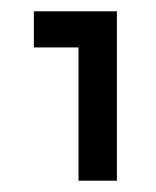

<svg xmlns="http://www.w3.org/2000/svg" viewBox="-20 -720 277 340"><path d="M40 -636V-700H187V-400H119V-636Z"/></svg>

Font: Syne
Style: Regular
Weight: 400
Designer: Lucas Descroix
Foundry: Bonjour Monde
Version: Version 2.200